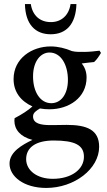

<svg xmlns="http://www.w3.org/2000/svg" viewBox="-20 -684 528 947"><path d="M328 -664C320 -609 283 -575 231 -575C177 -575 140 -608 132 -664H103C105 -564 154 -515 230 -515C306 -515 354 -564 357 -664ZM471 -434C450 -431 416 -428 397 -428C376 -428 355 -427 335 -432C302 -446 266 -455 230 -455C137 -455 47 -396 47 -294C47 -230 83 -185 140 -159C118 -139 88 -120 52 -101C52 -97 51 -92 51 -88C51 -46 80 -9 140 6C90 30 27 65 27 123C27 186 97 243 208 243C347 243 469 149 469 40C469 -44 408 -68 309 -68C286 -68 263 -67 240 -67H229C182 -67 143 -74 143 -110C143 -128 159 -138 177 -149C194 -146 209 -145 224 -145C320 -145 407 -202 407 -302C407 -330 398 -353 383 -371C404 -374 425 -376 444 -378C457 -389 470 -409 478 -423ZM224 -425C281 -425 315 -364 315 -290C315 -218 280 -175 233 -175C179 -175 143 -230 143 -307C143 -384 182 -425 224 -425ZM245 9C348 9 394 31 394 89C394 151 333 198 240 198C163 198 109 157 109 101C109 43 157 9 245 9Z"/></svg>

Font: Sibila
Style: Regular
Weight: 400
Designer: Stefan Peev
Foundry: Context Ltd
Version: Version 1.000